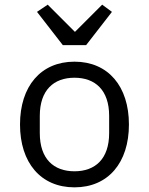

<svg xmlns="http://www.w3.org/2000/svg" viewBox="-20 -793 640 825"><path d="M300 12C445 12 534 -94 534 -258C534 -422 445 -528 300 -528C155 -528 66 -422 66 -258C66 -94 155 12 300 12ZM300 -57C211 -57 151 -110 151 -221V-295C151 -406 211 -459 300 -459C389 -459 449 -406 449 -295V-221C449 -110 389 -57 300 -57ZM350 -599 461 -742 419 -773 302 -656 185 -773 139 -742 250 -599Z"/></svg>

Font: IBM Plex Mono
Style: Regular
Weight: 400
Monospace: yes
Designer: Mike Abbink, Paul van der Laan, Pieter van Rosmalen
Foundry: Bold Monday
Version: Version 2.004